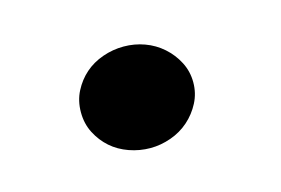

<svg xmlns="http://www.w3.org/2000/svg" viewBox="-40 -465 450 307"><g transform="rotate(-15 185.0 -311.0)"><path d="M86 -311Q86 -330 94 -345.5Q102 -361 114.5 -372Q127 -383 144 -389Q161 -395 179 -395Q197 -395 213.5 -389Q230 -383 243 -371.5Q256 -360 264 -344.5Q272 -329 272 -311Q272 -293 264 -277.5Q256 -262 243 -250.5Q230 -239 213 -233Q196 -227 179 -227Q161 -227 144 -233Q127 -239 114.5 -250Q102 -261 94 -276.5Q86 -292 86 -311Z"/></g></svg>

Font: Hand Textur
Style: Regular
Weight: 400
Designer: F. H. Ehmcke um 1935
Foundry: Peter Wiegel
Version: Version 1.000